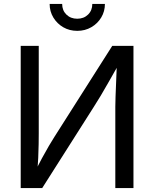

<svg xmlns="http://www.w3.org/2000/svg" viewBox="-20 -962 789 982"><path d="M662.6 0H569.8V-416Q569.8 -435.1 571 -469Q572.3 -502.9 574.2 -548.8Q576.2 -594.7 578.1 -648.9L594.7 -646.5Q560.5 -586.4 537.1 -544.9Q513.7 -503.4 495.4 -472.9Q477.1 -442.4 459.5 -415L195.8 0H85.9V-727.5H178.2V-278.8Q178.2 -256.8 177.7 -224.9Q177.2 -192.9 175.5 -154.8Q173.8 -116.7 169.4 -76.7L157.2 -78.6Q175.8 -117.7 194.6 -152.6Q213.4 -187.5 230 -215.6Q246.6 -243.7 257.8 -261.2L554.2 -727.5H662.6ZM375 -804.2Q335.4 -804.2 303.7 -822.5Q272 -840.8 252.9 -872.3Q233.9 -903.8 233.9 -941.9H297.9Q297.9 -908.7 319.6 -887.5Q341.3 -866.2 375 -866.2Q408.7 -866.2 430.4 -887.5Q452.1 -908.7 452.1 -941.9H516.6Q516.6 -903.8 497.8 -872.6Q479 -841.3 447 -822.8Q415 -804.2 375 -804.2Z"/></svg>

Font: Inter 16pt
Style: Regular
Weight: 400
Version: Version 4.001;git-66647c0bb